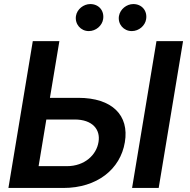

<svg xmlns="http://www.w3.org/2000/svg" viewBox="-20 -931 943 951"><path d="M21.7 0H293.7C460.9 0 576.3 -92.7 598.4 -226.6C621.1 -360.1 535.2 -446.4 367.9 -446.4H227.3L274.1 -727.3H142.4ZM171.2 -108 209.5 -339.1H349.8C438.2 -339.1 478.3 -289.4 468 -228C458.1 -164.1 399.9 -108 311.4 -108ZM356.2 -851.9C350.1 -811.8 379.6 -777 419.7 -777C455.3 -777 485.8 -804 490.8 -835.9C497.5 -877.8 469.5 -910.9 427.2 -910.9C394.2 -910.9 361.5 -885.7 356.2 -851.9ZM569.2 -851.9C562.5 -811.1 592.7 -777 632.8 -777C668.3 -777 698.9 -804 703.8 -835.9C710.6 -877.8 682.5 -910.9 640.3 -910.9C607.2 -910.9 575.3 -885.7 569.2 -851.9ZM634.2 0H766L886.7 -727.3H755Z"/></svg>

Font: Margiela Sans Semi Bold
Style: Italic
Weight: 600
Italic angle: -9.39999°
Designer: Stefan Endress, Andreas Faust
Version: Version 1.100;FEAKit 1.0